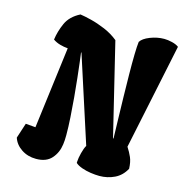

<svg xmlns="http://www.w3.org/2000/svg" viewBox="-112 -859 934 974"><g transform="rotate(15 355.5 -372.5)"><path d="M495.6 10.3Q474.6 10.3 449.5 6.6Q424.3 2.9 402.3 -4.9Q380.4 -12.7 368.2 -23.9V-29.3Q369.1 -49.8 376.2 -77.4Q383.3 -105 392.1 -119.6L246.1 -571.3L244.1 -570.3Q246.1 -556.6 250.2 -522.5Q254.4 -488.3 259.5 -441.4Q264.6 -394.5 269.3 -342Q273.9 -289.6 277.1 -238.8Q280.3 -188 280.3 -146.5Q280.3 -117.2 277.3 -97.2Q271.5 -52.7 243.9 -21.5Q216.3 9.8 162.6 9.8Q118.7 9.8 85.4 -12.5Q52.2 -34.7 41 -69.3L66.9 -148.9L118.7 -144.5L173.3 -573.7Q152.8 -575.2 132.1 -581.1Q111.3 -586.9 94.7 -598.6Q100.6 -642.6 120.1 -686.3Q139.6 -730 191.4 -756.3Q213.4 -753.4 249.5 -744.4Q285.6 -735.4 325 -718.8Q364.3 -702.1 396 -676.3L513.7 -190.9L516.1 -192.9Q515.1 -233.9 513.4 -290.3Q511.7 -346.7 510.5 -408.4Q509.3 -470.2 508.5 -528.1Q507.8 -585.9 508.8 -631.1Q509.8 -676.3 512.7 -698.2Q524.4 -717.8 561 -732.2Q597.7 -746.6 634.8 -746.6Q653.3 -746.6 675.8 -741.2Q698.2 -735.8 711.4 -725.6L595.2 -169.9Q610.8 -146 620.8 -122.8Q630.9 -99.6 632.3 -64Q611.3 -24.9 574.5 -7.3Q537.6 10.3 495.6 10.3Z"/></g></svg>

Font: Fruktur
Style: Italic
Weight: 400
Italic angle: -8°
Designer: Viktoriya Grabowska, Eben Sorkin
Foundry: Viktoriya Grabowska
Version: Version 1.008; ttfautohint (v1.8.4.7-5d5b)